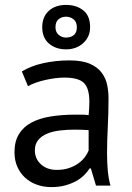

<svg xmlns="http://www.w3.org/2000/svg" viewBox="-20 -754 536 782"><path d="M39 0ZM69 -463Q107 -486 157.5 -497Q208 -508 263 -508Q315 -508 346.5 -494Q378 -480 394.5 -457.5Q411 -435 416.5 -408Q422 -381 422 -354Q422 -294 419 -237Q416 -180 416 -129Q416 -92 419 -59Q422 -26 430 2H371L350 -68H345Q336 -54 322.5 -40.5Q309 -27 290 -16.5Q271 -6 246 1Q221 8 189 8Q157 8 129.5 -2Q102 -12 82 -30.5Q62 -49 50.5 -75Q39 -101 39 -134Q39 -178 57 -207.5Q75 -237 107.5 -254.5Q140 -272 185.5 -279.5Q231 -287 286 -287Q300 -287 313.5 -287Q327 -287 341 -285Q344 -315 344 -339Q344 -394 322 -416Q300 -438 242 -438Q225 -438 205.5 -435.5Q186 -433 165.5 -428.5Q145 -424 126.5 -417.5Q108 -411 94 -403ZM211 -62Q239 -62 261 -69.5Q283 -77 299 -88.5Q315 -100 325.5 -114Q336 -128 341 -141V-224Q327 -225 312.5 -225.5Q298 -226 284 -226Q253 -226 223.5 -222.5Q194 -219 171.5 -209.5Q149 -200 135.5 -183.5Q122 -167 122 -142Q122 -107 147 -84.5Q172 -62 211 -62ZM152 -643Q152 -685 178.5 -709.5Q205 -734 249 -734Q291 -734 319 -712Q347 -690 347 -643Q347 -604 319 -578.5Q291 -553 249 -553Q207 -553 179.5 -576.5Q152 -600 152 -643ZM206 -643Q206 -623 219 -612Q232 -601 249 -601Q268 -601 280.5 -611Q293 -621 293 -643Q293 -665 279.5 -675.5Q266 -686 249 -686Q232 -686 219 -676Q206 -666 206 -643Z"/></svg>

Font: PT Sans
Style: Regular
Weight: 400
Version: Version 2.003W OFL; ttfautohint (v1.6)